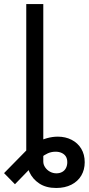

<svg xmlns="http://www.w3.org/2000/svg" viewBox="-61 -727 437 946"><path d="M152.3 -117.2V69.3Q152.3 84 161.6 97.7Q170.9 111.3 185.5 119.1Q200.2 127 216.8 127Q233.4 127 245.6 120.1Q257.8 113.3 264.2 100.6Q270.5 87.9 270.5 72.3Q270.5 55.7 263.7 44.4Q256.8 33.2 243.7 26.9Q230.5 20.5 212.9 20.5Q192.4 20.5 174.8 28.3Q157.2 36.1 143.6 48.3Q129.9 60.5 109.4 81.1L12.7 180.7L-41 126L65.4 17.6Q87.9 -5.9 114.7 -22Q141.6 -38.1 169.4 -45.9Q197.3 -53.7 223.6 -53.7Q261.7 -53.7 292 -38.1Q322.3 -22.5 339.4 5.9Q356.4 34.2 356.4 72.3Q356.4 109.4 339.4 138.2Q322.3 167 290.5 183.1Q258.8 199.2 215.8 199.2Q166 199.2 132.8 177.2Q99.6 155.3 84 121.1Q68.4 86.9 68.4 47.9V-117.2ZM152.3 0H68.4V-707H152.3Z"/></svg>

Font: Pretendard Std Variable
Style: Regular
Weight: 400
Designer: Base glyphs from Inter by Rasmus Andersson; Hangeul glyphs from Noto Sans CJK(Source Han Sans) by Jang Soo-young and Kan
Foundry: Kil Hyung-jin
Version: Version 1.309;Glyphs 3.2 (3225)